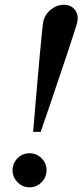

<svg xmlns="http://www.w3.org/2000/svg" viewBox="-20 -780 349 812"><path d="M120.1 -222.2Q156.2 -653.8 163.1 -688Q168.9 -717.8 194.3 -738.8Q219.7 -759.8 250 -759.8Q279.8 -759.8 296.4 -739Q313 -718.3 307.1 -688Q304.2 -672.9 265.4 -556.4Q226.6 -439.9 189.5 -331.1L151.9 -222.2ZM33.2 -60.1Q33.2 -89.8 54.2 -110.8Q75.2 -131.8 105 -131.8Q134.8 -131.8 155.8 -110.8Q176.8 -89.8 176.8 -60.1Q176.8 -30.8 155.8 -9.3Q134.8 12.2 105 12.2Q75.2 12.2 54.2 -9.3Q33.2 -30.8 33.2 -60.1Z"/></svg>

Font: Fin Serif Display
Style: Italic
Weight: 400
Italic angle: -12°
Designer: J. Blake Harris
Version: Version 1.006;FEAKit 1.0